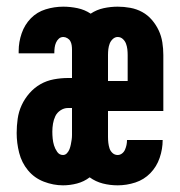

<svg xmlns="http://www.w3.org/2000/svg" viewBox="-20 -548 540 576"><path d="M169 8Q140 8 111.5 -3Q83 -14 64 -37Q45 -60 37.5 -89.5Q30 -119 30 -149Q30 -170 33 -191.5Q36 -213 45 -232.5Q54 -252 68.5 -268.5Q83 -285 101.5 -295.5Q120 -306 141.5 -310Q163 -314 184 -314H196V-399Q196 -406 195 -412.5Q194 -419 191 -424.5Q188 -430 182 -433.5Q176 -437 170 -437Q162 -437 156.5 -432Q151 -427 148 -420Q145 -413 144 -405.5Q143 -398 143 -391V-388H36V-395Q36 -422 45 -448Q54 -474 72.5 -493Q91 -512 117 -520Q143 -528 170 -528Q191 -528 212.5 -523.5Q234 -519 252 -507Q270 -519 291 -523.5Q312 -528 333 -528Q352 -528 371 -524.5Q390 -521 406.5 -512Q423 -503 435.5 -488.5Q448 -474 456 -457Q464 -440 467 -421Q470 -402 470 -383V-215H304V-137Q304 -128 305 -119.5Q306 -111 308.5 -103Q311 -95 317.5 -89Q324 -83 333 -83Q340 -83 346 -87.5Q352 -92 355 -99Q358 -106 359.5 -113Q361 -120 361 -128H468Q468 -101 459 -74.5Q450 -48 431 -28.5Q412 -9 386 -0.5Q360 8 333 8Q310 8 288.5 2.5Q267 -3 249 -16Q232 -3 211 2.5Q190 8 169 8ZM304 -305H363V-383Q363 -392 362 -400.5Q361 -409 358 -417Q355 -425 348.5 -431Q342 -437 333 -437Q325 -437 318.5 -431Q312 -425 309 -417Q306 -409 305 -400.5Q304 -392 304 -383ZM169 -83Q176 -83 181 -88.5Q186 -94 188.5 -100.5Q191 -107 192.5 -114.5Q194 -122 195 -129Q196 -136 196 -143Q196 -150 196 -157V-224H184Q172 -224 161.5 -217Q151 -210 146 -199.5Q141 -189 139 -177Q137 -165 137 -153Q137 -143 138 -132.5Q139 -122 142 -112Q145 -102 151.5 -92.5Q158 -83 169 -83Z"/></svg>

Font: Iosevka Curly Extrabold
Style: Regular
Weight: 800
Monospace: yes
Designer: Belleve Invis
Foundry: Belleve Invis
Version: Version 22.1.2; ttfautohint (v1.8.4)